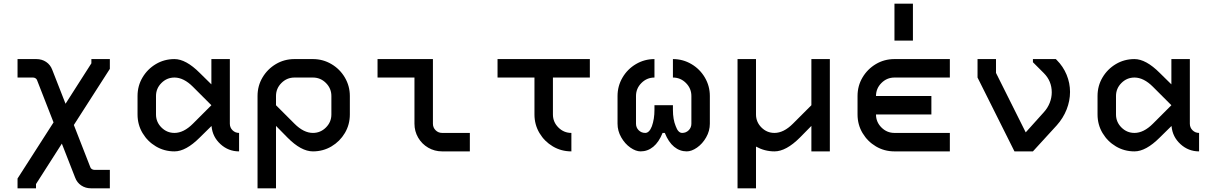

<svg xmlns="http://www.w3.org/2000/svg" viewBox="-20 -820 6540 1040"><path d="M75 147 270 -157 181 -385Q179 -392 172.5 -396Q166 -400 159 -400H75V-500H177Q207 -500 230 -484.5Q253 -469 263 -442L335 -258L475 -477V-500H575V-447L380 -143L469 85Q471 92 477.5 96Q484 100 491 100H575V200H473Q443 200 420 184.5Q397 169 387 142L315 -42L175 177V200H75Z M925 -500Q987 -500 1062 -425L1125 -363V-500H1225V-150Q1225 -129 1239.5 -114.5Q1254 -100 1275 -100V0Q1217 0 1174 -39.5Q1131 -79 1126 -136L1125 -137L1062 -75Q987 0 925 0Q870 0 824.5 -27Q779 -54 752 -99.5Q725 -145 725 -200V-300Q725 -355 752 -400.5Q779 -446 824.5 -473Q870 -500 925 -500ZM925 -100Q975 -100 1025 -150L1125 -250L1025 -350Q975 -400 925 -400Q884 -400 854.5 -370.5Q825 -341 825 -300V-200Q825 -159 854.5 -129.5Q884 -100 925 -100Z M1375 -300Q1375 -355 1402 -400.5Q1429 -446 1474.5 -473Q1520 -500 1575 -500H1675Q1729 -500 1775 -473Q1821 -446 1848 -400Q1875 -354 1875 -300V-200Q1875 -145 1848 -99.5Q1821 -54 1775.5 -27Q1730 0 1675 0Q1611 0 1537 -75L1475 -138V200H1375ZM1575 -150Q1625 -100 1675 -100Q1716 -100 1745.5 -129.5Q1775 -159 1775 -200V-300Q1775 -341 1745.5 -370.5Q1716 -400 1675 -400H1575Q1534 -400 1504.5 -370.5Q1475 -341 1475 -300V-250Z M2225 -400H2025V-500H2325V-150Q2325 -129 2339.5 -114.5Q2354 -100 2375 -100H2525V0H2375Q2334 0 2299.5 -20Q2265 -40 2245 -74.5Q2225 -109 2225 -150Z M2875 -200V-400H2675V-500H3175V-400H2975V-200Q2975 -159 3004.5 -129.5Q3034 -100 3075 -100V0Q3020 0 2974.5 -27Q2929 -54 2902 -99.5Q2875 -145 2875 -200Z M3325 -300Q3325 -354 3352 -400Q3379 -446 3425 -473Q3471 -500 3525 -500V-400Q3484 -400 3454.5 -370.5Q3425 -341 3425 -300V-150Q3425 -129 3439.5 -114.5Q3454 -100 3475 -100Q3497 -100 3511 -136Q3525 -175 3525 -225V-250H3625V-225Q3625 -173 3640 -137Q3653 -100 3675 -100Q3696 -100 3710.5 -114.5Q3725 -129 3725 -150V-300Q3725 -341 3695.5 -370.5Q3666 -400 3625 -400V-500Q3679 -500 3725 -473Q3771 -446 3798 -400Q3825 -354 3825 -300V-150Q3825 -111 3805 -76Q3785 -41 3755.5 -20.5Q3726 0 3700 0Q3662 0 3631.5 -25Q3601 -50 3581 -100H3569Q3549 -50 3518.5 -25Q3488 0 3450 0Q3424 0 3394.5 -20.5Q3365 -41 3345 -76Q3325 -111 3325 -150Z M4175 0Q4122 0 4075 -26V200H3975V-500H4075V-200Q4075 -159 4104.5 -129.5Q4134 -100 4175 -100Q4225 -100 4275 -150L4375 -250V-500H4475V0H4375V-138L4313 -75Q4238 0 4175 0Z M4825 -500H5125V-400H4825Q4784 -400 4754.5 -370.5Q4725 -341 4725 -300H5025V-200H4725Q4725 -159 4754.5 -129.5Q4784 -100 4825 -100H5125V0H4825Q4770 0 4724.5 -27Q4679 -54 4652 -99.5Q4625 -145 4625 -200V-300Q4625 -355 4652 -400.5Q4679 -446 4724.5 -473Q4770 -500 4825 -500ZM4925 -800V-600H4825V-800Z M5275 -500H5375V-425L5536 -103L5634 -212Q5655 -235 5666 -263Q5677 -291 5677 -320Q5677 -381 5634 -424L5575 -483V-500H5699L5704 -495Q5739 -460 5757.5 -415Q5776 -370 5776 -322Q5776 -274 5757.5 -227Q5739 -180 5704 -141L5575 0H5475L5275 -400Z M6125 -500Q6187 -500 6262 -425L6325 -363V-500H6425V-150Q6425 -129 6439.5 -114.5Q6454 -100 6475 -100V0Q6417 0 6374 -39.5Q6331 -79 6326 -136L6325 -137L6262 -75Q6187 0 6125 0Q6070 0 6024.5 -27Q5979 -54 5952 -99.5Q5925 -145 5925 -200V-300Q5925 -355 5952 -400.5Q5979 -446 6024.5 -473Q6070 -500 6125 -500ZM6125 -100Q6175 -100 6225 -150L6325 -250L6225 -350Q6175 -400 6125 -400Q6084 -400 6054.5 -370.5Q6025 -341 6025 -300V-200Q6025 -159 6054.5 -129.5Q6084 -100 6125 -100Z"/></svg>

Font: Monoikos Medium
Style: Regular
Weight: 500
Designer: Brian Krent
Version: Version 0.088